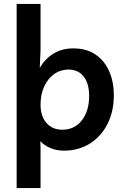

<svg xmlns="http://www.w3.org/2000/svg" viewBox="-20 -760 642 980"><path d="M65 200V-740H187V-505L183 -414Q211 -461 254 -487Q297 -513 354 -513Q421 -513 467 -482Q513 -451 537 -397Q561 -343 561 -274Q561 -190 528 -126Q495 -62 437.5 -26.5Q380 9 307 9Q269 9 238 -4Q207 -17 186 -39L187 0V200ZM298 -98Q361 -98 398 -146Q435 -194 435 -270Q435 -334 407 -369.5Q379 -405 330 -405Q289 -405 257 -382.5Q225 -360 206 -319.5Q187 -279 187 -226Q187 -167 217 -132.5Q247 -98 298 -98Z"/></svg>

Font: Livvic SemiBold
Style: Regular
Weight: 600
Designer: Jacques Le Bailly, Baron von Fonthausen
Version: Version 1.001; ttfautohint (v1.8.2)